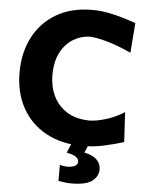

<svg xmlns="http://www.w3.org/2000/svg" viewBox="-67 -870 900 1172"><g transform="rotate(5 383.5 -284.0)"><path d="M464.8 15.1Q334.5 15.1 239.3 -36.9Q144 -88.9 92.5 -182.1Q41 -275.4 41 -399.4Q41 -520 89.6 -614.3Q138.2 -708.5 230 -762.9Q321.8 -817.4 450.7 -817.4Q500 -817.4 549.1 -807.9Q598.1 -798.3 641.8 -785.2Q685.5 -772 718.8 -759.8L704.6 -577.1Q614.7 -618.2 548.1 -635.7Q481.4 -653.3 448.2 -653.3Q394 -651.4 346.9 -622.3Q299.8 -593.3 271 -537.6Q242.2 -481.9 242.2 -399.9Q242.2 -330.6 269.5 -272.9Q296.9 -215.3 351.6 -180.2Q406.2 -145 488.8 -143.1Q532.7 -143.1 592.3 -161.4Q651.9 -179.7 704.1 -213.4L714.4 -30.8Q664.1 -14.6 597.7 0.2Q531.2 15.1 464.8 15.1ZM413.6 249Q394.5 249 371.3 246.1Q348.1 243.2 335.4 240.7V142.6Q343.8 144.5 358.4 147Q373 149.4 385.7 149.4Q444.8 146 444.8 113.3Q444.8 97.7 429.4 85.4Q414.1 73.2 370.6 64L410.6 -31.2H501.5V0L478 54.2Q529.8 64.9 554.7 89.6Q579.6 114.3 579.6 148.9Q579.6 190.4 542.7 219.7Q505.9 249 413.6 249Z"/></g></svg>

Font: Pinar DS4-Bold
Style: Regular
Weight: 700
Designer: Amin Abedi
Version: Version 2.000